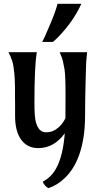

<svg xmlns="http://www.w3.org/2000/svg" viewBox="-20 -767 558 1007"><path d="M323.2 -161.6 323.7 -270Q323.7 -372.1 318.4 -403.3Q313 -434.6 309.8 -447Q306.6 -459.5 302.2 -470.2L293 -493.2H437L434.6 -470.7Q431.6 -447.3 430.7 -402.3L428.7 -328.1Q426.3 -242.7 426.3 -168.5Q426.3 -94.2 417.2 -41.5Q408.2 11.2 393.1 51.3Q377.9 91.3 358.4 120.4Q338.9 149.4 317.4 168.9Q280.3 204.1 234.4 219.7Q224.6 215.8 215.6 205.3Q206.5 194.8 204.6 185.5Q247.6 163.6 273.4 118.2Q310.1 53.7 319.8 -67.9Q263.2 9.8 180.7 9.8Q122.1 9.8 89.8 -36.1Q59.1 -80.6 59.1 -158.2V-224.1Q59.1 -246.1 58.6 -269V-313.5Q57.6 -356 55.4 -379.6Q53.2 -403.3 50.5 -419.2Q47.9 -435.1 43.9 -447.5Q40 -460 35.2 -470.7L24.4 -493.2H173.3Q160.6 -423.3 160.6 -229Q160.6 -149.9 168.9 -123.5Q177.2 -97.2 189.7 -85.2Q202.1 -73.2 221.7 -73.2Q241.2 -73.2 256.1 -79.3Q271 -85.4 283.2 -95.7Q307.1 -114.3 323.2 -147ZM341.8 -200.2 338.9 -188.5ZM406.7 -747.1Q363.8 -653.3 285.6 -573.2Q267.1 -554.2 256.8 -546.9H201.2Q207 -557.1 215.3 -575.2Q256.8 -668.9 269.3 -706.5Q281.7 -744.1 281.7 -747.1Z"/></svg>

Font: Amarante
Style: Regular
Weight: 400
Designer: Karolina Lach
Foundry: Sorkin Type Co.
Version: Version 1.001